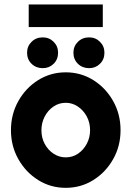

<svg xmlns="http://www.w3.org/2000/svg" viewBox="-20 -844 600 876"><path d="M280 13Q211 13 154.2 -22.5Q97.5 -58 63.8 -117.8Q30 -177.5 30 -250Q30 -323 63.8 -383Q97.5 -443 154.2 -478.5Q211 -514 280 -514Q349 -514 405.8 -478.5Q462.5 -443 496.2 -383Q530 -323 530 -250Q530 -177.5 496.2 -117.8Q462.5 -58 405.8 -22.5Q349 13 280 13ZM280 -126Q311.5 -126 336.5 -143.2Q361.5 -160.5 376.2 -188.5Q391 -216.5 391 -250Q391 -284.5 375.8 -312.8Q360.5 -341 335.2 -358Q310 -375 280 -375Q249 -375 223.8 -357.8Q198.5 -340.5 183.8 -312Q169 -283.5 169 -250Q169 -215 184.2 -187Q199.5 -159 224.8 -142.5Q250 -126 280 -126ZM175 -533Q144.5 -533 124 -553Q103.5 -573 103.5 -603.5Q103.5 -633 124 -653.2Q144.5 -673.5 175 -673.5Q204.5 -673.5 224.8 -653.2Q245 -633 245 -603.5Q245 -573 224.8 -553Q204.5 -533 175 -533ZM386.5 -533Q356 -533 335.5 -553Q315 -573 315 -603.5Q315 -633 335.5 -653.2Q356 -673.5 386.5 -673.5Q416 -673.5 436.2 -653.2Q456.5 -633 456.5 -603.5Q456.5 -573 436.2 -553Q416 -533 386.5 -533ZM111 -823.5H449V-720.5H111Z"/></svg>

Font: Urbanist ExtraBold
Style: Regular
Weight: 800
Designer: Corey Hu
Foundry: Corey Hu
Version: Version 1.330; ttfautohint (v1.8.4.7-5d5b)